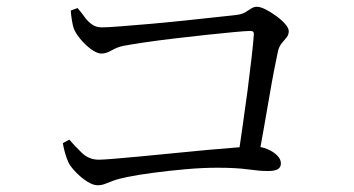

<svg xmlns="http://www.w3.org/2000/svg" viewBox="-20 -634 1040 564"><path d="M677.6 -159.3Q684.2 -205.2 692.1 -259.5Q700 -313.8 707.1 -367.4Q714.1 -421 719 -464.5Q723.9 -508 725.7 -532.2Q726.7 -543.1 716.1 -543.1Q703.1 -543.1 667.9 -539.8Q632.7 -536.5 586.4 -531.6Q540.1 -526.7 491.6 -520.9Q443 -515.1 403.2 -509.2Q363.3 -503.3 342.4 -499.3Q324.5 -495.6 308.1 -486.1Q291.7 -476.6 278.2 -476.6Q264.9 -476.6 247.1 -489.8Q229.2 -503.1 215.4 -520.2Q201.5 -537.4 196.9 -549.9Q193.5 -559.6 191 -575.7Q188.5 -591.7 187.9 -603L207.8 -610.4Q218.1 -598.6 227.8 -585Q237.4 -571.5 249.7 -562.5Q262.1 -553.6 279.3 -553.6Q294.7 -553.6 333.3 -556.6Q372 -559.6 422 -563.9Q472.1 -568.3 522.8 -573.7Q573.5 -579.1 614.4 -583.5Q655.3 -587.9 673.5 -589.9Q691.2 -592.1 701 -598.2Q710.9 -604.2 718.3 -609.2Q725.8 -614.1 734.6 -614.1Q744.9 -614.1 760.2 -606.4Q775.4 -598.6 791.3 -587.1Q807.1 -575.6 817.7 -563.5Q828.2 -551.4 828.2 -542.4Q828.2 -531.9 821.8 -524.1Q815.5 -516.2 808 -507.4Q800.4 -498.5 796.8 -484.8Q792.7 -466.1 785.9 -431.2Q779 -396.3 771.3 -350.8Q763.6 -305.3 754.8 -256Q746.1 -206.7 737.3 -159.3ZM266.7 -89.8Q253.2 -89.8 235.8 -100.9Q218.4 -112.1 203.4 -127.6Q188.3 -143.1 181.7 -155.6Q175.5 -168.5 170.6 -186.3Q165.8 -204.2 164.6 -213.5L183.5 -223.8Q200.6 -203.9 221.1 -184.4Q241.6 -164.9 270.5 -164.9Q282 -164.9 314.9 -167.6Q347.9 -170.4 394.4 -174.7Q441 -179 492.1 -184.2Q543.3 -189.4 590.7 -193.7Q638.1 -198 674 -200.7Q709.9 -203.5 724.1 -203.5Q746.2 -203.9 764.4 -196.4Q782.6 -188.9 793.8 -177.7Q805.1 -166.6 805.1 -154.4Q805.1 -142.5 796.3 -137.1Q787.6 -131.6 766.3 -131.6Q743.6 -131.6 708.8 -136.4Q673.9 -141.3 617.6 -141.3Q575.3 -141.3 525.2 -136.9Q475 -132.4 429.8 -126.4Q384.6 -120.4 354.7 -114.2Q328.4 -109 313.4 -103.4Q298.4 -97.8 288.3 -93.8Q278.2 -89.8 266.7 -89.8Z"/></svg>

Font: Noto Serif HK ExtraLight
Style: Regular
Weight: 200
Designer: Ryoko NISHIZUKA 西塚涼子 (kana & ideographs); Frank Grießhammer (Latin, Greek & Cyrillic); Wenlong ZHANG 张文龙 (bopomofo); San
Foundry: Adobe
Version: Version 2.002-H1;hotconv 1.1.0;makeotfexe 2.6.0